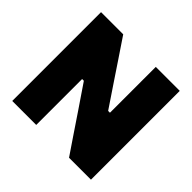

<svg xmlns="http://www.w3.org/2000/svg" viewBox="-171 -901 1090 1090"><g transform="rotate(45 374.0 -356.5)"><path d="M58 0V-713H236Q278.5 -649.5 315 -595.5Q351.5 -541 388.5 -485.5L483 -345H497.5V-713H690V0H514Q479 -51.5 441.8 -106.5Q404.5 -161.5 361 -226.5L264.5 -368.5H250.5V0Z"/></g></svg>

Font: Heraclito ExtraBold
Style: Regular
Weight: 800
Designer: Kostas Bartsokas (font) & Cristiano Sobral (main changes)
Foundry: Kostas Bartsokas (font) & Cristiano Sobral (main changes)
Version: Version 1.00;July 8, 2020;FontCreator 13.0.0.2655 64-bit